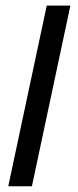

<svg xmlns="http://www.w3.org/2000/svg" viewBox="-20 -650 273 670"><path d="M143.1 -630.4H225.6L91.3 0H8.8Z"/></svg>

Font: Viking Open Sans
Style: Italic
Weight: 400
Italic angle: -12°
Foundry: Ascender Corporation
Version: Version 2.000